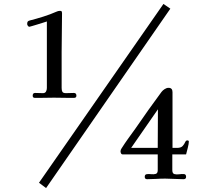

<svg xmlns="http://www.w3.org/2000/svg" viewBox="-20 -852 1040 975"><path d="M646 -101H781Q781 -151 781.5 -199.5Q782 -248 782 -297ZM368 -366Q368 -355 356 -355H328Q309 -355 291 -355.5Q273 -356 254 -356Q236 -356 218.5 -355.5Q201 -355 183 -355H157Q146 -355 146 -366Q146 -380 158 -380Q168 -380 178 -379.5Q188 -379 198 -379Q209 -379 213.5 -387Q218 -395 218 -405V-743Q215 -742 201 -737.5Q187 -733 170.5 -728Q154 -723 142 -719.5Q130 -716 129 -716Q125 -716 121.5 -721Q118 -726 118 -730Q118 -738 120.5 -742Q123 -746 131 -748Q163 -756 199.5 -767.5Q236 -779 265 -792Q275 -797 285 -797Q292 -797 293.5 -793Q295 -789 295 -784Q295 -735 294 -686Q293 -637 293 -588V-405Q293 -392 297 -385.5Q301 -379 315 -379Q325 -379 335 -379.5Q345 -380 355 -380Q368 -380 368 -366ZM845 -808 214 103 178 76 810 -832ZM939 -133Q939 -123 933.5 -101Q928 -79 925 -68H855V12Q855 29 865.5 32Q876 35 890 33Q904 31 914.5 32Q925 33 925 46Q925 58 912 58Q889 58 865.5 56.5Q842 55 819 55Q796 55 773 56.5Q750 58 727 58Q715 58 715 46Q715 34 725 32.5Q735 31 748 32.5Q761 34 771 31Q781 28 781 12V-68H603Q597 -68 594.5 -73.5Q592 -79 592 -83Q592 -91 597 -98Q614 -125 632.5 -150.5Q651 -176 669 -201Q701 -248 733.5 -293.5Q766 -339 800 -385Q806 -393 816 -399.5Q826 -406 836 -406Q856 -406 856 -384V-101H879Q899 -101 907.5 -110.5Q916 -120 920 -129.5Q924 -139 931 -139Q939 -139 939 -133Z"/></svg>

Font: Kaisei HarunoUmi
Style: Bold
Weight: 700
Designer: Font-Kai, 金井和夫
Foundry: KAZUO KANAI
Version: Version 5.003